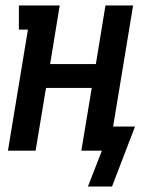

<svg xmlns="http://www.w3.org/2000/svg" viewBox="-20 -550 540 701"><path d="M301 131 352 0H277L315 -229H148L110 0H9L82 -442H49V-530H198L163 -316H330L365 -530H466L393 -88H473L389 131Z"/></svg>

Font: Iosevka Slab Semibold
Style: Italic
Weight: 600
Italic angle: -9°
Monospace: yes
Designer: Belleve Invis
Foundry: Belleve Invis
Version: Version 11.1.1; ttfautohint (v1.8.3)